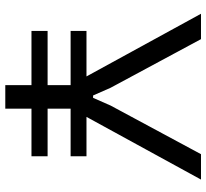

<svg xmlns="http://www.w3.org/2000/svg" viewBox="-47 -733 780 726"><g transform="rotate(90 343.0 -370.0)"><path d="M97 -307H269L32 -740H128L312 -398L341 -332H350L379 -398L563 -740H659L422 -307H571V-247H391V-160H571V-99H391V0H302V-99H97V-160H302V-247H97Z"/></g></svg>

Font: EncodeSans
Style: Regular
Weight: 400
Designer: Pablo Impallari, Andres Torresi
Foundry: Pablo Impallari, Andres Torresi
Version: Version 1.000; ttfautohint (v1.4.1)